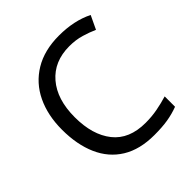

<svg xmlns="http://www.w3.org/2000/svg" viewBox="-195 -868 1022 1022"><g transform="rotate(-45 316.0 -357.0)"><path d="M403 -645Q288 -645 222 -568Q156 -491 156 -357Q156 -224 217.5 -146.5Q279 -69 402 -69Q449 -69 491 -77Q533 -85 573 -97V-19Q533 -4 490.5 3Q448 10 389 10Q280 10 207 -35Q134 -80 97.5 -163Q61 -246 61 -358Q61 -466 100.5 -548.5Q140 -631 217 -677.5Q294 -724 404 -724Q517 -724 601 -682L565 -606Q532 -621 491.5 -633Q451 -645 403 -645Z"/></g></svg>

Font: Noto Sans Coptic
Style: Regular
Weight: 400
Designer: Monotype Design Team, Denis Moyogo Jacquerye
Foundry: Monotype Imaging Inc.
Version: Version 2.002; ttfautohint (v1.8.4.7-5d5b)